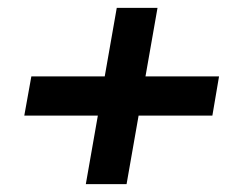

<svg xmlns="http://www.w3.org/2000/svg" viewBox="-20 -535 611 490"><path d="M199 -65 278 -515H382L303 -65ZM42 -240 60 -340H539L522 -240Z"/></svg>

Font: DM Sans 11pt SemiBold
Style: Italic
Weight: 600
Italic angle: -10°
Version: Version 4.004;gftools[0.9.30]